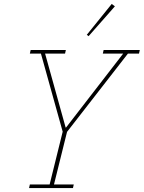

<svg xmlns="http://www.w3.org/2000/svg" viewBox="-20 -951 727 971"><path d="M131 -18H231L297 -285L187 -680H131L135 -698H313L309 -680H208L312 -306H314L603 -680H500L504 -698H687L683 -680H627L319 -284L253 -18H353L349 0H127ZM419 -775 545 -931 561 -919 428 -768Z"/></svg>

Font: IBM Plex Serif Thin
Style: Italic
Weight: 100
Italic angle: -14°
Designer: Mike Abbink, Paul van der Laan, Pieter van Rosmalen
Foundry: Bold Monday
Version: Version 3.001